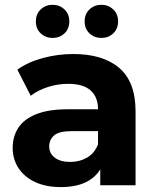

<svg xmlns="http://www.w3.org/2000/svg" viewBox="-20 -770 644 798"><path d="M396.7 0V-104.8L387.4 -128.4V-316.1Q387.4 -366.3 356.8 -393.9Q326.3 -421.6 262.9 -421.6Q220.4 -421.6 178.8 -408.3Q137.2 -395 107.8 -371.9L52.1 -480.5Q96.4 -512.3 158.3 -528.9Q220.2 -545.5 284.2 -545.5Q407.7 -545.5 475.5 -487.7Q543.4 -429.8 543.4 -307.3V0ZM233.3 7.6Q170.5 7.6 125.5 -13.6Q80.5 -34.8 56.6 -71.8Q32.7 -108.8 32.7 -155.2Q32.7 -202.7 56.1 -238.8Q79.5 -274.9 130.4 -295.4Q181.4 -315.9 263.4 -315.9H405.8V-225.1H280.7Q225.4 -225.1 205 -207.2Q184.5 -189.4 184.5 -161.6Q184.5 -132.3 207.8 -114.7Q231 -97 271.7 -97Q311 -97 342.3 -115.3Q373.5 -133.5 387.4 -170.2L410.9 -97.7Q394.3 -46.4 349.3 -19.4Q304.3 7.6 233.3 7.6ZM401.3 -612.3Q372.3 -612.3 352.1 -631.1Q331.8 -650 331.8 -681Q331.8 -711.9 352.1 -731Q372.3 -750.1 401.3 -750.1Q430.2 -750.1 450.5 -731Q470.8 -711.9 470.8 -681Q470.8 -650 450.5 -631.1Q430.2 -612.3 401.3 -612.3ZM198.6 -612.3Q169.6 -612.3 149.4 -631.1Q129.1 -650 129.1 -681Q129.1 -711.9 149.4 -731Q169.6 -750.1 198.6 -750.1Q227.5 -750.1 247.8 -731Q268.1 -711.9 268.1 -681Q268.1 -650 247.8 -631.1Q227.5 -612.3 198.6 -612.3Z"/></svg>

Font: Montserrat Thin
Style: Regular
Weight: 100
Designer: Julieta Ulanovsky
Foundry: Julieta Ulanovsky
Version: Version 9.000